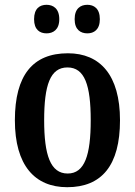

<svg xmlns="http://www.w3.org/2000/svg" viewBox="-20 -770 562 800"><path d="M344 -631C371 -631 396 -646 396 -690C396 -735 371 -750 344 -750C316 -750 291 -735 291 -690C291 -646 316 -631 344 -631ZM174 -631C201 -631 227 -646 227 -690C227 -735 201 -750 174 -750C146 -750 122 -735 122 -690C122 -646 146 -631 174 -631ZM260 10C404 10 480 -81 480 -269C480 -457 397 -548 263 -548C117 -548 42 -457 42 -269C42 -81 125 10 260 10ZM262 -47C190 -47 164 -124 164 -269C164 -415 189 -489 261 -489C333 -489 358 -415 358 -269C358 -124 333 -47 262 -47Z"/></svg>

Font: Noto Serif Georgian Condensed SemiBold
Style: Regular
Weight: 600
Width: 3
Designer: Monotype Design Team, Akaki Razmadze
Foundry: Google LLC
Version: Version 2.003